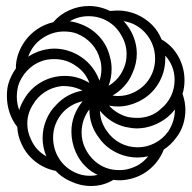

<svg xmlns="http://www.w3.org/2000/svg" viewBox="-20 -607 640 640"><path d="M313 -238Q314 -200.5 337 -169Q354.5 -144 381.2 -130Q408 -116 439 -116Q469 -116 495.8 -129.8Q522.5 -143.5 541 -169Q563 -203.5 563 -242Q552 -228 539 -217Q517 -199 490.2 -189Q463.5 -179 436 -179Q420.5 -179 397 -184Q346.5 -197 313 -238ZM165.5 -37.5Q127 -45 96.8 -69.2Q66.5 -93.5 51 -129Q39 -154.5 37.5 -184Q20.5 -205.5 11.8 -232Q3 -258.5 3 -286Q3 -312 8 -328Q16 -355 33 -379Q32.5 -416 51.5 -451.2Q70.5 -486.5 103 -509Q127.5 -526 157.5 -533Q179 -558.5 210.8 -572.8Q242.5 -587 276 -587Q312.5 -587 346.5 -570.5Q370.5 -572 372 -572Q404.5 -572 434.2 -559.5Q464 -547 487 -524Q507.5 -503.5 518.5 -475.5Q554.5 -455 574.8 -418.2Q595 -381.5 595 -339Q595 -315 588.5 -294Q598 -266.5 598 -241Q598 -216 590.5 -192Q583 -168 568 -149Q550.5 -124.5 526 -108.5Q512 -72.5 483 -46.5Q454 -20.5 416 -11Q396 -6 378 -6Q368.5 -6 358 -7.5Q324.5 13 283 13Q247.5 13 212 -4Q186.5 -15.5 165.5 -37.5ZM309 -149Q294 -168.5 286 -192.2Q278 -216 278 -241V-242.5Q252 -208.5 252 -165Q252 -138 263.5 -113.5Q275 -89 296 -70Q330.5 -40 377 -40Q395.5 -40 409 -44Q449 -54.5 474 -86Q455.5 -82 439 -82Q400 -82 365.2 -99.8Q330.5 -117.5 309 -149ZM373 -252Q358.5 -252 343.5 -255Q368 -227.5 406 -217Q421 -214 437 -214Q460 -214 480.2 -221.5Q500.5 -229 516 -244Q538.5 -262 550.2 -287.2Q562 -312.5 562 -341Q562 -364 554 -384.5Q546 -405 531 -421.5V-413Q531 -365.5 507 -326.8Q483 -288 441 -268Q407.5 -252 373 -252ZM44 -240Q48.5 -256 59 -274Q79.5 -311 116.2 -332.5Q153 -354 197 -354Q239.5 -354 278 -330.5Q264.5 -367 232 -388Q201 -410 161 -410Q136 -410 118 -403Q89.5 -392.5 69 -370Q48.5 -347.5 40 -319Q36 -301 36 -286Q36 -261 44 -240ZM83 -143Q99 -105.5 134.5 -86Q122 -115.5 122 -147Q122 -178 134 -207.2Q146 -236.5 168 -258Q185 -276.5 207.2 -288.5Q229.5 -300.5 255 -305Q223.5 -321.5 185 -320Q154.5 -316.5 129.2 -300Q104 -283.5 89 -257Q71 -228.5 71 -195Q71 -167 83 -143ZM107 -435Q135.5 -445 161 -445Q185 -445 208.5 -437.5Q232 -430 252 -416Q272.5 -402 287.8 -382Q303 -362 311.5 -338Q318 -356 318 -376Q318 -397.5 313 -410Q305.5 -439 285.2 -461.2Q265 -483.5 236 -495Q218 -502 193 -502Q155 -502 122 -480Q88 -457.5 74 -418Q89 -428 107 -435ZM228 -33Q252 -21 280 -21Q293 -21 305.5 -24Q288 -32.5 274 -44Q247 -67 232.5 -100Q218 -133 218 -169Q218 -196.5 227.8 -222.2Q237.5 -248 255.5 -269.5Q218.5 -261.5 192 -235Q175 -217 166 -195Q157 -173 157 -149Q157 -111 175.8 -80.2Q194.5 -49.5 228 -33ZM248 -527Q285 -513.5 311 -485Q337 -456.5 346 -419Q352 -399.5 352 -377Q352 -348.5 342 -321Q375.5 -341 391 -376Q402 -398 402 -427Q402 -460 384 -490Q367.5 -519.5 338.8 -536.2Q310 -553 275 -553Q241 -553 212.5 -536Q230 -534 248 -527ZM374 -287Q402 -287 426 -299Q459 -314.5 478 -344.8Q497 -375 497 -412Q497 -436.5 488 -459.2Q479 -482 462 -500Q432.5 -530.5 392 -536.5Q406 -521.5 414 -507Q424.5 -489.5 430.2 -469.2Q436 -449 436 -428Q436 -395 421 -362Q411.5 -339 394.2 -320Q377 -301 355 -288.5Q364 -287 374 -287Z"/></svg>

Font: JuliaMono
Style: Bold
Weight: 700
Monospace: yes
Designer: cormullion
Foundry: corm
Version: Version 0.055; ttfautohint (v1.8.4)